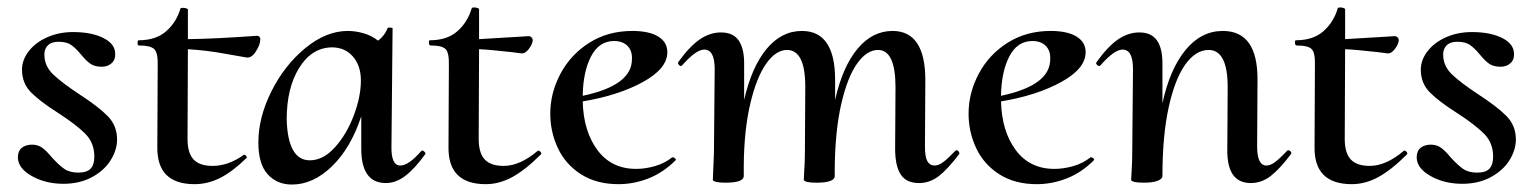

<svg xmlns="http://www.w3.org/2000/svg" viewBox="-20 -482 4123 515"><path d="M28 -60Q28 -77 38.5 -85.5Q49 -94 66 -94Q82 -94 93.5 -85.5Q105 -77 119 -60Q138 -39 152.5 -29Q167 -19 190 -19Q213 -19 223 -29.5Q233 -40 233 -62Q233 -99 208.5 -123.5Q184 -148 136 -179Q87 -210 63 -234.5Q39 -259 39 -295Q39 -321 57 -344.5Q75 -368 106.5 -382Q138 -396 176 -396Q225 -396 256.5 -380.5Q288 -365 289 -339Q290 -322 279.5 -312.5Q269 -303 253 -303Q234 -303 222.5 -311Q211 -319 198 -335Q184 -352 171.5 -361Q159 -370 137 -370Q118 -370 108.5 -360.5Q99 -351 99 -336Q99 -305 122.5 -282.5Q146 -260 193 -229Q244 -196 269 -170.5Q294 -145 294 -108Q294 -80 277 -52.5Q260 -25 227 -7Q194 11 150 11Q102 11 65 -10Q28 -31 28 -60Z M678 -375Q678 -362 666 -343.5Q654 -325 640 -328Q632 -329 583 -338Q534 -347 484 -350L483 -109Q483 -72 499 -54.5Q515 -37 550 -37Q592 -37 633 -66L635 -67Q638 -67 640.5 -63.5Q643 -60 641 -58Q603 -21 570 -4.5Q537 12 502 12Q401 12 402 -87L403 -306Q404 -340 394 -350Q384 -360 352 -360Q349 -360 349 -367Q349 -374 352 -374Q398 -374 425.5 -398Q453 -422 464 -459Q465 -461 471 -461Q476 -461 480 -459.5Q484 -458 484 -457V-377Q560 -378 669 -386Q674 -386 676.5 -382.5Q679 -379 678 -375Z M1113 -78Q1116 -78 1119 -74.5Q1122 -71 1121 -69Q1093 -30 1067.5 -10.5Q1042 9 1015 9Q949 9 949 -83V-170Q921 -85 870.5 -36Q820 13 763 13Q723 13 698 -14.5Q673 -42 673 -100Q673 -167 708 -237Q743 -307 799 -353Q855 -399 913 -399Q934 -399 956 -392.5Q978 -386 994 -373Q1011 -385 1020 -407Q1020 -408 1024 -408Q1035 -408 1033 -405L1030 -89Q1029 -38 1054 -38Q1076 -38 1110 -77Q1111 -78 1113 -78ZM870 -355Q816 -354 782.5 -300Q749 -246 749 -162Q752 -52 811 -52Q847 -52 878.5 -87Q910 -122 929 -172.5Q948 -223 948 -266Q948 -306 926.5 -330.5Q905 -355 870 -355Z M1424 -78Q1427 -78 1430 -74.5Q1433 -71 1431 -68Q1389 -26 1354 -7Q1319 12 1283 12Q1182 12 1183 -87L1184 -306Q1185 -340 1175.5 -350Q1166 -360 1135 -360Q1131 -360 1130.5 -367Q1130 -374 1133 -374Q1179 -374 1206.5 -398Q1234 -422 1245 -459Q1245 -462 1252 -462Q1257 -462 1261 -460.5Q1265 -459 1265 -457V-377Q1304 -379 1398 -385Q1403 -385 1406 -381.5Q1409 -378 1409 -374Q1408 -363 1398 -350Q1388 -337 1377 -339L1354 -342Q1292 -349 1265 -350L1264 -109Q1264 -72 1280 -54.5Q1296 -37 1331 -37Q1375 -37 1423 -78Z M1785 -60Q1788 -60 1791 -57Q1794 -54 1792 -52Q1759 -19 1719.5 -3.5Q1680 12 1639 12Q1580 12 1538.5 -14.5Q1497 -41 1476.5 -84.5Q1456 -128 1456 -177Q1456 -233 1483.5 -284.5Q1511 -336 1561 -367.5Q1611 -399 1676 -399Q1721 -399 1745.5 -384Q1770 -369 1770 -342Q1770 -298 1704.5 -262Q1639 -226 1543 -210Q1545 -130 1582.5 -79.5Q1620 -29 1686 -29Q1711 -29 1737 -36.5Q1763 -44 1783 -60ZM1543 -225Q1676 -253 1675 -324Q1676 -346 1663 -359Q1650 -372 1627 -372Q1587 -372 1565.5 -331Q1544 -290 1543 -225Z M2546 -79Q2549 -79 2551.5 -75.5Q2554 -72 2553 -69Q2522 -28 2498 -9.5Q2474 9 2445 9Q2411 9 2396 -14Q2381 -37 2381 -83L2382 -248Q2382 -348 2335 -348Q2305 -348 2279 -311.5Q2253 -275 2236.5 -203Q2220 -131 2219 -31V-10Q2219 8 2170 8Q2140 8 2136 1L2137 -21Q2139 -49 2139 -74L2140 -249Q2140 -348 2091 -348Q2061 -348 2035 -311Q2009 -274 1992.5 -204Q1976 -134 1975 -40V-10Q1975 8 1926 8Q1896 8 1892 1L1895 -72L1897 -297Q1897 -349 1869 -349Q1847 -349 1810 -307Q1808 -305 1806 -305Q1803 -305 1800.5 -308.5Q1798 -312 1799 -315Q1829 -357 1856.5 -376Q1884 -395 1914 -395Q1946 -395 1961 -374Q1976 -353 1976 -312V-214Q1996 -302 2036 -350.5Q2076 -399 2131 -399Q2220 -399 2220 -268V-214Q2240 -303 2280 -351Q2320 -399 2374 -399Q2462 -399 2462 -267L2461 -89Q2461 -61 2467.5 -49.5Q2474 -38 2487 -38Q2498 -38 2511 -48Q2524 -58 2542 -77Q2544 -79 2546 -79Z M2907 -60Q2910 -60 2913 -57Q2916 -54 2914 -52Q2881 -19 2841.5 -3.5Q2802 12 2761 12Q2702 12 2660.5 -14.5Q2619 -41 2598.5 -84.5Q2578 -128 2578 -177Q2578 -233 2605.5 -284.5Q2633 -336 2683 -367.5Q2733 -399 2798 -399Q2843 -399 2867.5 -384Q2892 -369 2892 -342Q2892 -298 2826.5 -262Q2761 -226 2665 -210Q2667 -130 2704.5 -79.5Q2742 -29 2808 -29Q2833 -29 2859 -36.5Q2885 -44 2905 -60ZM2665 -225Q2798 -253 2797 -324Q2798 -346 2785 -359Q2772 -372 2749 -372Q2709 -372 2687.5 -331Q2666 -290 2665 -225Z M3435 -79Q3439 -79 3442 -75.5Q3445 -72 3443 -69Q3413 -29 3388.5 -10Q3364 9 3335 9Q3270 9 3272 -83L3273 -248Q3273 -348 3222 -348Q3187 -348 3159 -308.5Q3131 -269 3114.5 -193Q3098 -117 3098 -10Q3098 -2 3085 3Q3072 8 3048 8Q3018 8 3014 1Q3014 -3 3015.5 -26Q3017 -49 3017 -74L3019 -297Q3019 -349 2991 -349Q2969 -349 2932 -307Q2930 -305 2929 -305Q2925 -305 2922 -308.5Q2919 -312 2921 -315Q2951 -357 2978.5 -376Q3006 -395 3036 -395Q3068 -395 3083 -374Q3098 -353 3098 -312V-205Q3118 -297 3160 -348Q3202 -399 3260 -399Q3354 -399 3353 -267L3352 -89Q3352 -38 3377 -38Q3388 -38 3401 -48Q3414 -58 3432 -77Q3434 -79 3435 -79Z M3747 -78Q3750 -78 3753 -74.5Q3756 -71 3754 -68Q3712 -26 3677 -7Q3642 12 3606 12Q3505 12 3506 -87L3507 -306Q3508 -340 3498.5 -350Q3489 -360 3458 -360Q3454 -360 3453.5 -367Q3453 -374 3456 -374Q3502 -374 3529.5 -398Q3557 -422 3568 -459Q3568 -462 3575 -462Q3580 -462 3584 -460.5Q3588 -459 3588 -457V-377Q3627 -379 3721 -385Q3726 -385 3729 -381.5Q3732 -378 3732 -374Q3731 -363 3721 -350Q3711 -337 3700 -339L3677 -342Q3615 -349 3588 -350L3587 -109Q3587 -72 3603 -54.5Q3619 -37 3654 -37Q3698 -37 3746 -78Z M3780 -60Q3780 -77 3790.5 -85.5Q3801 -94 3818 -94Q3834 -94 3845.5 -85.5Q3857 -77 3871 -60Q3890 -39 3904.5 -29Q3919 -19 3942 -19Q3965 -19 3975 -29.5Q3985 -40 3985 -62Q3985 -99 3960.5 -123.5Q3936 -148 3888 -179Q3839 -210 3815 -234.5Q3791 -259 3791 -295Q3791 -321 3809 -344.5Q3827 -368 3858.5 -382Q3890 -396 3928 -396Q3977 -396 4008.5 -380.5Q4040 -365 4041 -339Q4042 -322 4031.5 -312.5Q4021 -303 4005 -303Q3986 -303 3974.5 -311Q3963 -319 3950 -335Q3936 -352 3923.5 -361Q3911 -370 3889 -370Q3870 -370 3860.5 -360.5Q3851 -351 3851 -336Q3851 -305 3874.5 -282.5Q3898 -260 3945 -229Q3996 -196 4021 -170.5Q4046 -145 4046 -108Q4046 -80 4029 -52.5Q4012 -25 3979 -7Q3946 11 3902 11Q3854 11 3817 -10Q3780 -31 3780 -60Z"/></svg>

Font: Cormorant Upright SemiBold
Style: Regular
Weight: 600
Designer: Christian Thalmann (Catharsis Fonts)
Foundry: Catharsis Fonts
Version: Version 3.302